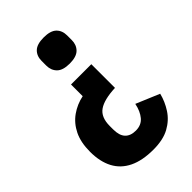

<svg xmlns="http://www.w3.org/2000/svg" viewBox="-218 -617 883 883"><g transform="rotate(-45 223.5 -175.0)"><path d="M236 186Q165 186 117.5 163Q70 140 46.5 95.5Q23 51 23 -13Q23 -74 43.5 -116Q64 -158 100 -183.5Q136 -209 180 -218V-294H312V-140Q239 -137 205 -113.5Q171 -90 171 -33V-11Q171 29 189 48Q207 67 241 67Q277 67 297.5 42.5Q318 18 326 -22L440 26Q430 67 406 104Q382 141 341 163.5Q300 186 236 186ZM244 -366Q200 -366 180.5 -385.5Q161 -405 161 -436V-466Q161 -498 180.5 -517Q200 -536 244 -536Q288 -536 307.5 -517Q327 -498 327 -466V-436Q327 -405 307.5 -385.5Q288 -366 244 -366Z"/></g></svg>

Font: IBM Plex Sans Condensed
Style: Bold
Weight: 700
Width: 3
Designer: Mike Abbink, Paul van der Laan, Pieter van Rosmalen
Foundry: Bold Monday
Version: Version 3.201